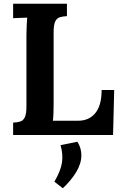

<svg xmlns="http://www.w3.org/2000/svg" viewBox="-20 -720 644 1024"><path d="M50 0V-66Q73 -67 88.5 -72Q104 -77 112.5 -95Q121 -113 121 -153V-536Q121 -563 122.5 -588Q124 -613 125 -626Q109 -625 85 -624.5Q61 -624 50 -623V-700H337V-634Q315 -633 299 -628Q283 -623 274.5 -605.5Q266 -588 266 -547V-164Q266 -137 265 -113Q264 -89 262 -76H396Q455 -76 488.5 -117Q522 -158 522 -240H589L583 0ZM315 284 270 249Q304 191 310.5 147Q317 103 303 54L393 36Q414 70 414 108Q414 152 386.5 197.5Q359 243 315 284Z"/></svg>

Font: Lora
Style: Bold
Weight: 700
Designer: Olga Karpushina, Alexei Vanyashin (Cyrillic)
Foundry: Cyreal
Version: Version 3.006; ttfautohint (v1.8.4.7-5d5b);gftools[0.9.30]